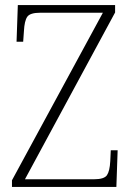

<svg xmlns="http://www.w3.org/2000/svg" viewBox="-20 -734 519 754"><path d="M27 0V-26L384 -684H138Q98 -684 87 -668Q76 -652 74 -612L71 -570H45L50 -714H432V-685L78 -30H349Q389 -30 400 -46Q411 -62 413 -101L415 -144H442L437 0Z"/></svg>

Font: Noto Serif Georgian SemiCondensed ExtraLight
Style: Regular
Weight: 200
Width: 4
Designer: Monotype Design Team, Akaki Razmadze
Foundry: Google LLC
Version: Version 2.003; ttfautohint (v1.8.4.7-5d5b)